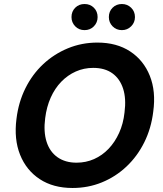

<svg xmlns="http://www.w3.org/2000/svg" viewBox="-20 -924 813 956"><path d="M341 12Q245 12 178 -32Q111 -76 80 -153.5Q49 -231 62 -332Q72 -415 106.5 -484.5Q141 -554 195 -604.5Q249 -655 318 -683.5Q387 -712 465 -712Q561 -712 628 -668Q695 -624 726 -546.5Q757 -469 743 -368Q733 -285 698.5 -215.5Q664 -146 610 -95Q556 -44 487.5 -16Q419 12 341 12ZM361 -114Q408 -114 448.5 -132Q489 -150 520.5 -183Q552 -216 573 -262Q594 -308 600 -364Q609 -433 593 -482.5Q577 -532 539.5 -559Q502 -586 444 -586Q398 -586 357.5 -568Q317 -550 285 -517Q253 -484 232.5 -438Q212 -392 205 -336Q196 -268 212 -218Q228 -168 266.5 -141Q305 -114 361 -114ZM401 -774Q373 -774 354.5 -793Q336 -812 336 -839Q336 -867 354.5 -885.5Q373 -904 401 -904Q429 -904 447.5 -885.5Q466 -867 466 -839Q466 -812 447.5 -793Q429 -774 401 -774ZM587 -774Q559 -774 540.5 -793Q522 -812 522 -839Q522 -867 540.5 -885.5Q559 -904 587 -904Q614 -904 633 -885.5Q652 -867 652 -839Q652 -812 633 -793Q614 -774 587 -774Z"/></svg>

Font: DM Sans 11pt ExtraBold
Style: Italic
Weight: 800
Italic angle: -10°
Version: Version 4.004;gftools[0.9.30]